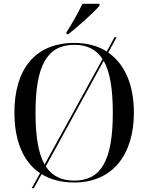

<svg xmlns="http://www.w3.org/2000/svg" viewBox="-20 -951 782 1011"><path d="M330 -781V-771H340C392 -812 475 -886 504 -921V-931H414C393 -886 358 -824 330 -781ZM191 -39 147 40H158L199 -34C245 -6 302 10 371 10C573 10 685 -137 685 -358C685 -502 638 -614 550 -674L594 -755H583L542 -680C495 -709 439 -725 372 -725C159 -725 56 -580 56 -359C56 -213 100 -100 191 -39ZM520 -640 215 -85C182 -143 167 -232 167 -358C167 -608 229 -715 372 -715C438 -715 487 -691 520 -640ZM371 0C304 0 254 -24 221 -75L526 -631C559 -573 574 -483 574 -358C574 -107 513 0 371 0Z"/></svg>

Font: Noto Serif Display
Style: Regular
Weight: 400
Designer: Monotype Design Team
Foundry: Monotype Imaging Inc.
Version: Version 2.009